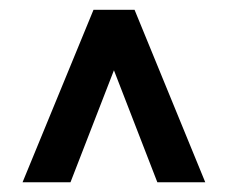

<svg xmlns="http://www.w3.org/2000/svg" viewBox="-20 -731 469 395"><path d="M303.7 -356 214.4 -586.4 125 -356H26.4L172.4 -710.9H256.8L402.3 -356Z"/></svg>

Font: Vazirmatn FD Medium
Style: Regular
Weight: 500
Designer: Saber Rastikerdar
Foundry: Saber Rastikerdar
Version: Version 33.003